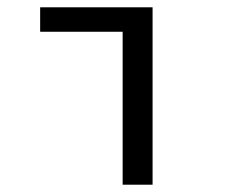

<svg xmlns="http://www.w3.org/2000/svg" viewBox="-20 -506 640 526"><path d="M316 0H398V-486H90V-419H316Z"/></svg>

Font: Hasklig
Style: Regular
Weight: 400
Monospace: yes
Designer: Paul D. Hunt, Teo Tuominen
Foundry: Adobe Systems Incorporated
Version: Version 2.030;PS 1.0;hotconv 16.6.51;makeotf.lib2.5.65220